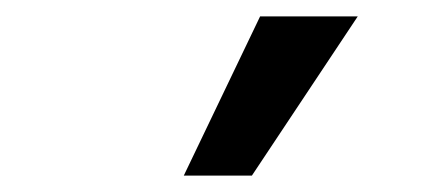

<svg xmlns="http://www.w3.org/2000/svg" viewBox="-20 -774 540 234"><path d="M204 -560 297 -754H416L287 -560Z"/></svg>

Font: Nunito Sans 7pt SemiCondensed SemiBold
Style: Regular
Weight: 600
Width: 4
Designer: Vernon Adams
Foundry: Vernon Adams
Version: Version 3.101;gftools[0.9.27]